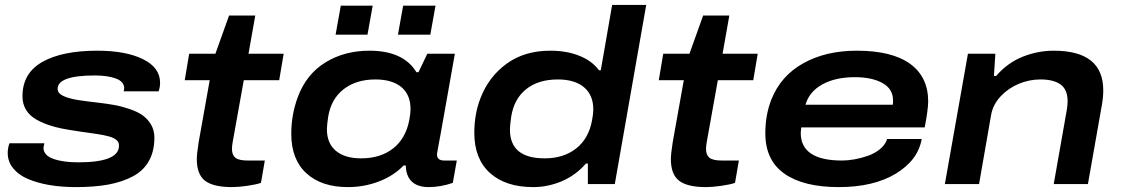

<svg xmlns="http://www.w3.org/2000/svg" viewBox="-20 -744 4530 776"><path d="M287.1 12.2Q229 12.2 179.9 3.9Q130.9 -4.4 92.8 -20.8Q54.7 -37.1 33 -64Q11.2 -90.8 11.2 -126Q11.2 -145 18.1 -165H159.2Q155.8 -147.9 155.8 -147Q155.8 -116.2 195.1 -102.1Q234.4 -87.9 295.9 -87.9Q460.9 -87.9 460.9 -154.8Q460.9 -162.1 458.5 -168Q456.1 -173.8 450.2 -178.5Q444.3 -183.1 437.5 -186.5Q430.7 -189.9 419.4 -192.9Q408.2 -195.8 397.7 -198Q387.2 -200.2 370.8 -202.6Q354.5 -205.1 340.6 -207Q326.7 -209 305.9 -211.9Q285.2 -214.8 268.1 -217.8Q223.1 -224.6 189.5 -234.6Q155.8 -244.6 127.9 -260.3Q100.1 -275.9 85.4 -299.8Q70.8 -323.7 70.8 -355Q70.8 -448.2 151.1 -493.7Q231.4 -539.1 373 -539.1Q487.8 -539.1 557.4 -505.1Q627 -471.2 627 -409.2Q627 -391.6 621.1 -375H480Q481.9 -382.8 481.9 -387.2Q481.9 -414.1 448.7 -426.5Q415.5 -439 363.8 -439Q212.9 -439 212.9 -384.8Q212.9 -376 218.8 -368.7Q224.6 -361.3 236.3 -356Q248 -350.6 262.2 -346.7Q276.4 -342.8 296.1 -339.6Q315.9 -336.4 334.2 -334.2Q352.5 -332 376.5 -329.1H377Q413.6 -324.7 442.1 -319.6Q470.7 -314.5 502.7 -303.7Q534.7 -293 555.4 -278.6Q576.2 -264.2 590.1 -241Q604 -217.8 604 -188Q604 -132.8 581.8 -93.3Q559.6 -53.7 516.6 -31Q473.6 -8.3 417.5 2Q361.3 12.2 287.1 12.2Z M917.5 12.2Q842.3 12.2 808.8 -13.4Q775.4 -39.1 775.4 -101.1Q775.4 -121.1 782.7 -168L827.6 -419.9H726.6L744.6 -526.9H850.6L905.8 -681.2H1011.7L984.4 -526.9H1126.5L1108.4 -419.9H965.3L920.4 -169.9Q917.5 -152.8 917.5 -142.1Q917.5 -117.7 931.4 -106.4Q945.3 -95.2 981.4 -95.2H1050.3L1034.7 -4.9Q1014.6 2 978.8 7.1Q942.9 12.2 917.5 12.2Z M1336.4 -604 1357.4 -721.2H1486.3L1465.3 -604ZM1588.4 -604 1609.4 -721.2H1740.2L1719.2 -604ZM1386.2 12.2Q1279.3 12.2 1218.3 -43.7Q1157.2 -99.6 1157.2 -203.1Q1157.2 -281.2 1184.1 -353Q1218.3 -444.3 1295.2 -491.7Q1372.1 -539.1 1473.1 -539.1Q1610.4 -539.1 1663.1 -452.1H1671.4L1707 -526.9H1818.4L1795.4 -397Q1784.2 -334 1774.7 -280.3Q1765.1 -226.6 1760.3 -199.7Q1755.4 -172.9 1751.7 -153.3Q1748 -133.8 1747.1 -127.4Q1746.1 -121.1 1746.1 -120.1Q1746.1 -95.2 1775.4 -95.2H1826.2L1810.1 -4.9Q1760.7 12.2 1712.4 12.2Q1653.3 12.2 1631.3 -26.9Q1620.1 -48.3 1620.1 -75.2H1611.3Q1570.8 -33.2 1511.2 -10.5Q1451.7 12.2 1386.2 12.2ZM1439.5 -104Q1518.1 -104 1569.3 -144.5Q1620.6 -185.1 1634.3 -259.8Q1639.2 -284.7 1639.2 -303.2Q1639.2 -361.3 1602.1 -392.1Q1564.9 -422.9 1497.1 -422.9Q1419.4 -422.9 1368.7 -383.3Q1317.9 -343.8 1306.2 -271Q1301.3 -237.3 1301.3 -221.2Q1301.3 -165 1337.4 -134.5Q1373.5 -104 1439.5 -104Z M2135.3 12.2Q2023.4 12.2 1960.2 -44.9Q1897 -102.1 1897 -207Q1897 -283.2 1921.9 -347.2Q1955.1 -433.6 2027.3 -486.3Q2099.6 -539.1 2204.1 -539.1Q2270 -539.1 2321.5 -518.6Q2373 -498 2400.9 -460H2408.2L2454.1 -724.1H2591.8L2464.8 0H2356V-83H2348.1Q2306.6 -35.2 2250.5 -11.5Q2194.3 12.2 2135.3 12.2ZM2181.2 -104Q2258.3 -104 2309.1 -144.3Q2359.9 -184.6 2373 -258.8Q2377.9 -283.7 2377.9 -301.8Q2377.9 -359.9 2340.3 -391.4Q2302.7 -422.9 2234.9 -422.9Q2155.3 -422.9 2106.2 -383.3Q2057.1 -343.8 2045.9 -271Q2041 -236.3 2041 -220.2Q2041 -104 2181.2 -104Z M2833.5 12.2Q2758.3 12.2 2724.9 -13.4Q2691.4 -39.1 2691.4 -101.1Q2691.4 -121.1 2698.7 -168L2743.7 -419.9H2642.6L2660.6 -526.9H2766.6L2821.8 -681.2H2927.7L2900.4 -526.9H3042.5L3024.4 -419.9H2881.3L2836.4 -169.9Q2833.5 -152.8 2833.5 -142.1Q2833.5 -117.7 2847.4 -106.4Q2861.3 -95.2 2897.5 -95.2H2966.3L2950.7 -4.9Q2930.7 2 2894.8 7.1Q2858.9 12.2 2833.5 12.2Z M3370.1 12.2Q3227.5 12.2 3150.4 -42Q3073.2 -96.2 3073.2 -205.1Q3073.2 -279.3 3097.2 -340.8Q3135.3 -437.5 3226.6 -488.3Q3317.9 -539.1 3442.4 -539.1Q3585 -539.1 3658.2 -486.1Q3731.4 -433.1 3731.4 -334Q3731.4 -301.8 3717.3 -229H3218.3Q3216.3 -213.4 3216.3 -207Q3216.3 -95.2 3383.3 -95.2Q3407.2 -95.2 3434.3 -100.1Q3461.4 -105 3489 -114.7Q3516.6 -124.5 3537.6 -142.1Q3558.6 -159.7 3565.4 -182.1H3705.1Q3690.4 -96.7 3600.6 -42.2Q3510.7 12.2 3370.1 12.2ZM3235.4 -320.8H3588.4Q3589.4 -326.7 3589.4 -337.9Q3589.4 -384.8 3546.6 -408.4Q3503.9 -432.1 3435.1 -432.1Q3356.9 -432.1 3304 -403.1Q3251 -374 3235.4 -320.8Z M3798.8 0 3892.1 -526.9H4002.9L3997.1 -437H4005.9Q4053.2 -491.2 4114.3 -515.1Q4175.3 -539.1 4238.8 -539.1Q4439 -539.1 4439 -378.9Q4439 -350.6 4433.1 -317.9L4377 0H4238.8L4292 -301.8Q4294.9 -320.3 4294.9 -335Q4294.9 -381.8 4266.8 -402.3Q4238.8 -422.9 4185.1 -422.9Q4140.1 -422.9 4097.7 -405.3Q4055.2 -387.7 4024.2 -354.5Q3993.2 -321.3 3985.8 -279.8L3937 0Z"/></svg>

Font: Archivo Expanded SemiBold
Style: Italic
Weight: 600
Width: 7
Italic angle: -10°
Designer: Hector Gatti
Foundry: Omnibus-Type
Version: Version 2.001